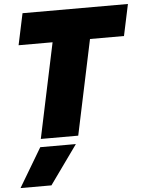

<svg xmlns="http://www.w3.org/2000/svg" viewBox="-62 -749 810 1058"><g transform="rotate(-5 343.0 -219.5)"><path d="M254 -525H66L103 -699H686L649 -525H461L350 0H143ZM136 45H333L179 260H8Z"/></g></svg>

Font: Prompt ExtraBold
Style: Italic
Weight: 800
Italic angle: -12°
Designer: Katatrad Team
Foundry: CadsonDemak
Version: Version 1.001